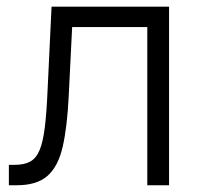

<svg xmlns="http://www.w3.org/2000/svg" viewBox="-20 -549 593 569"><path d="M6.3 0V-60.5H23.4Q51.8 -60.5 69.3 -70.1Q86.9 -79.6 97.2 -103.8Q107.4 -127.9 112.8 -171.6Q118.2 -215.3 121.1 -284.2L132.8 -529.3H481V0H416.5V-468.8H193.8L183.6 -263.7Q179.2 -173.3 166 -115Q152.8 -56.6 121.3 -28.3Q89.8 0 29.8 0Z"/></svg>

Font: Inter 24pt Light
Style: Regular
Weight: 300
Designer: Rasmus Andersson
Foundry: rsms
Version: Version 4.001;git-66647c0bb